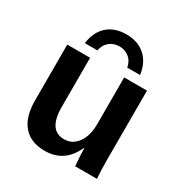

<svg xmlns="http://www.w3.org/2000/svg" viewBox="-171 -859 953 999"><g transform="rotate(30 305.5 -359.0)"><path d="M62 -527.8H199.2V-231.9Q199.2 -92.8 293 -92.8Q342.8 -92.8 373.3 -135.3Q403.8 -177.7 403.8 -245.1V-527.8H541V-118.2Q541 -45.4 544.9 0H414.1Q408.2 -70.3 408.2 -105H405.8Q378.4 -45.9 336.4 -18.1Q294.4 9.8 235.8 9.8Q151.4 9.8 106.7 -42Q62 -93.8 62 -192.9ZM303.2 -655.8Q269 -655.8 244.1 -635.7Q219.2 -615.7 212.9 -580.1H137.2Q146.5 -650.4 189.5 -689.2Q232.4 -728 303.2 -728Q372.6 -728 416.3 -689Q460 -649.9 469.2 -580.1H392.1Q385.7 -615.7 361.3 -635.7Q336.9 -655.8 303.2 -655.8Z"/></g></svg>

Font: Libra Sans Modern
Style: Bold
Weight: 700
Foundry: Stefan Peev, Context Ltd
Version: Version 1.000